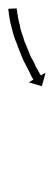

<svg xmlns="http://www.w3.org/2000/svg" viewBox="143 -258 129 459"><g transform="rotate(90 207.5 -28.5)"><path d="M0 -4Q0 -4 0 -4Q0 -4 0 -4Q0 -4 0 -4Q0 -4 0 -4Q2 -4 5 -5Q5 -5 5 -5Q5 -5 5 -5Q5 -5 5 -5Q5 -5 5 -5Q9 -5 13 -6Q13 -6 13 -6Q13 -6 13 -6Q13 -6 13 -6Q13 -6 13 -6Q18 -7 24 -8Q24 -8 24 -8Q24 -8 24 -8Q24 -8 24 -8Q24 -8 24 -8Q30 -9 37 -11Q37 -11 37 -11Q37 -11 37 -11Q37 -11 36.5 -11Q36 -11 36 -11Q43 -12 51 -14Q51 -14 51 -14Q51 -14 51 -14Q50 -14 50 -14Q50 -14 50 -14Q58 -16 65 -19Q65 -19 65 -19Q65 -19 65 -19Q65 -19 65 -19Q65 -19 65 -19Q73 -21 81 -24Q81 -24 80.5 -24Q80 -24 80 -24Q80 -24 80 -24Q80 -24 80 -24Q88 -27 95 -30Q95 -30 95 -30Q95 -30 95 -30Q95 -30 95 -30Q95 -30 95 -30Q103 -33 110 -36Q110 -36 110 -36Q110 -36 110 -36Q110 -36 110 -36Q110 -36 110 -36Q117 -39 123 -43Q123 -43 123 -43Q123 -43 123 -43Q123 -43 123 -43Q123 -43 123 -43Q129 -46 135 -49Q135 -49 135 -48.5Q135 -48 135 -48Q135 -48 135 -48Q135 -48 135 -48Q140 -51 145 -54Q145 -54 144.5 -54Q144 -54 144 -54Q144 -54 144 -54Q144 -54 144 -54Q149 -56 152 -58Q155 -59 157 -61Q158 -61 158 -62L152 -73L184 -64L175 -33L168 -44Q168 -44 167 -43Q165 -42 162 -40Q158 -38 154 -36Q154 -36 154 -36Q154 -36 154 -36Q154 -36 154 -36Q154 -36 154 -36Q149 -34 144 -31Q144 -31 144 -31Q144 -31 144 -31Q144 -31 144 -31Q144 -31 144 -31Q138 -28 132 -25Q132 -25 132 -25Q132 -25 132 -25Q132 -25 132 -25Q132 -25 132 -25Q125 -21 118 -18Q118 -18 118 -18Q118 -18 118 -18Q118 -18 118 -18Q118 -18 118 -18Q111 -15 103 -12Q103 -12 103 -12Q103 -12 103 -12Q103 -12 103 -12Q103 -12 103 -12Q95 -9 88 -6Q88 -6 88 -6Q88 -6 87 -6Q87 -6 87 -6Q87 -6 87 -6Q80 -3 72 0Q72 0 72 0Q72 0 72 0Q72 0 72 0Q72 0 72 0Q64 3 56 5Q56 5 56 5Q56 5 56 5Q56 5 56 5Q56 5 56 5Q49 7 41 9Q41 9 41 9Q41 9 41 9Q41 9 41 9Q41 9 41 9Q34 11 28 12Q28 12 28 12Q28 12 28 12Q28 12 28 12Q28 12 28 12Q22 13 17 14Q17 14 17 14Q17 14 16 14Q16 14 16 14Q16 14 16 14Q12 15 8 15Q8 15 8 15Q8 15 8 15Q7 15 7 15Q7 15 7 15Q4 16 2 16Q2 16 2 16Q2 16 2 16Q2 16 2 16Q2 16 2 16Q0 16 -1 16L-2 -4Q-1 -4 0 -4Z"/></g></svg>

Font: FRB American Cursive Just Arrows Light
Style: Italic
Weight: 300
Italic angle: -25°
Version: Version 2.0;Modular Font Editor K font №1